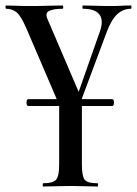

<svg xmlns="http://www.w3.org/2000/svg" viewBox="-32 -406 500 701"><path d="M72 -19Q67 -19 65.5 -25Q64 -31 65.5 -37.5Q67 -44 72 -44H377Q382 -44 383.5 -37.5Q385 -31 383.5 -25Q382 -19 377 -19ZM126 275Q124 275 124 269Q124 263 126 263Q162 263 173 250Q184 237 184 194V-64H267V194Q267 237 277 250Q287 263 324 263Q326 263 326 269Q326 275 324 275Q304 275 279 274Q254 273 225 273Q197 273 171.5 274Q146 275 126 275ZM446 -386Q448 -386 448 -380Q448 -374 446 -374Q418 -374 396.5 -354.5Q375 -335 358 -290L234 42Q233 46 224 46Q215 46 212 42L64 -303Q44 -349 28 -361.5Q12 -374 -9 -374Q-12 -374 -12 -380Q-12 -386 -9 -386Q7 -386 27 -385Q47 -384 78 -384Q116 -384 144 -385Q172 -386 196 -386Q199 -386 199 -380Q199 -374 196 -374Q165 -374 148 -366.5Q131 -359 142 -335L264 -50L222 24L333 -292Q347 -332 331 -353Q315 -374 271 -374Q269 -374 269 -380Q269 -386 271 -386Q295 -386 316.5 -385Q338 -384 372 -384Q396 -384 410.5 -385Q425 -386 446 -386Z"/></svg>

Font: Cormorant SemiBold
Style: Regular
Weight: 600
Designer: Christian Thalmann (Catharsis Fonts)
Foundry: Catharsis Fonts
Version: Version 4.000